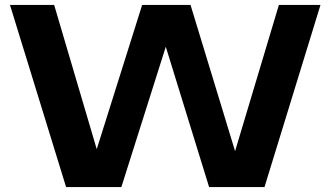

<svg xmlns="http://www.w3.org/2000/svg" viewBox="-20 -760 1343 780"><path d="M248.5 0 20.5 -740H200L373 -154L557.5 -740H754L935 -146L1113 -740H1282L1054.5 0H829.5L653.5 -570L473 0Z"/></svg>

Font: Encode Sans Expanded Expanded
Style: Bold
Weight: 700
Width: 7
Designer: Multiple Designers
Foundry: Impallari Type
Version: Version 3.000; ttfautohint (v1.8.3) -l 8 -r 50 -G 200 -x 14 